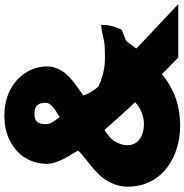

<svg xmlns="http://www.w3.org/2000/svg" viewBox="-2 -868 879 916"><g transform="rotate(-90 438.0 -410.5)"><path d="M5 -229C13 -70 153 9 297 9C407 8 480 -28 542 -78C559 -60 578 -42 596 -25L621 0H876L725 -142C705 -161 686 -178 664 -200C681 -224 696 -246 703 -250C718 -256 735 -263 749 -268L753 -269L755 -273C771 -308 777 -336 777 -357V-368L766 -367C734 -364 707 -353 675 -351C621 -350 566 -342 482 -381C462 -405 447 -430 440 -453C494 -493 588 -542 578 -643C567 -755 461 -843 313 -828C309 -828 305 -828 300 -827C204 -813 114 -745 114 -625C113 -575 163 -504 177 -479C164 -457 96 -418 49 -363C20 -325 2 -280 5 -229ZM203 -237C201 -262 210 -286 224 -308C238 -327 260 -342 276 -352C318 -304 361 -255 408 -206C394 -192 361 -170 323 -165C256 -158 205 -187 203 -237ZM303 -629C303 -669 315 -686 351 -686C394 -686 405 -668 405 -630C405 -611 376 -588 337 -566C326 -580 303 -609 303 -629Z"/></g></svg>

Font: Rabbid Highway Sign IV
Style: Blk
Weight: 400
Foundry: Cannot Into Space Fonts
Version: Version 0.277